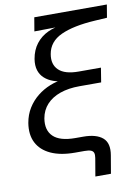

<svg xmlns="http://www.w3.org/2000/svg" viewBox="-94 -791 728 995"><g transform="rotate(-10 269.5 -294.0)"><path d="M325.7 140.1 341.8 45.4Q344.7 28.3 341.1 18.3Q337.4 8.3 325.9 4.2Q314.5 0 293 0H243.2Q167.5 0 116.7 -23.4Q65.9 -46.9 43.9 -90.1Q22 -133.3 31.7 -193.4Q39.1 -236.3 60.1 -270Q81.1 -303.7 111.6 -328.1Q142.1 -352.5 178.5 -366.9Q214.8 -381.3 252.9 -385.3L254.4 -374.5Q223.1 -377 196.5 -386.2Q169.9 -395.5 150.9 -412.6Q131.8 -429.7 123.8 -454.8Q115.7 -480 121.1 -514.6Q128.9 -560.5 153.8 -592.8Q178.7 -625 216.8 -642.8Q254.9 -660.6 300.8 -663.6L302.7 -657.2L145 -655.3L157.2 -727.5H539.1L527.8 -659.7L463.9 -655.8Q349.6 -648.9 284.2 -618.9Q218.8 -588.9 208 -524.9Q198.7 -471.7 230.5 -441.2Q262.2 -410.6 335 -410.6H452.1L439.9 -335H325.7Q268.1 -335 223.9 -319.6Q179.7 -304.2 152.3 -274.4Q125 -244.6 117.7 -202.1Q107.9 -141.1 142.6 -107.7Q177.2 -74.2 258.3 -74.2H299.3Q368.2 -74.2 401.4 -45.7Q434.6 -17.1 423.8 45.4L407.7 140.1Z"/></g></svg>

Font: Inter 28pt
Style: Italic
Weight: 400
Italic angle: -9.3988°
Designer: Rasmus Andersson
Foundry: rsms
Version: Version 4.001;git-66647c0bb